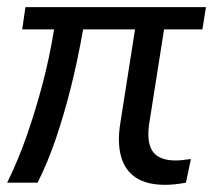

<svg xmlns="http://www.w3.org/2000/svg" viewBox="-23 -510 599 536"><path d="M438 6Q387 6 356.5 -14Q326 -34 315 -73Q304 -112 313 -167L354 -428H209Q194 -342 175 -266.5Q156 -191 133.5 -124.5Q111 -58 82 0H-3Q28 -63 52 -132Q76 -201 95.5 -274.5Q115 -348 128 -428H39L48 -490H552L542 -428H435L395 -174Q390 -147 391.5 -125.5Q393 -104 401.5 -90Q410 -76 426.5 -69Q443 -62 468 -62Q478 -62 489 -63.5Q500 -65 510 -66L496 0Q480 3 465 4.5Q450 6 438 6Z"/></svg>

Font: Nunito Sans 10pt SemiCondensed
Style: Italic
Weight: 400
Width: 4
Italic angle: -9°
Designer: Vernon Adams
Foundry: Vernon Adams
Version: Version 3.101;gftools[0.9.27]